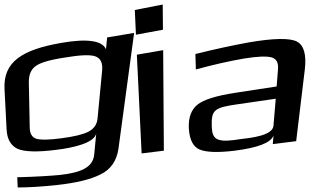

<svg xmlns="http://www.w3.org/2000/svg" viewBox="-89 -642 1462 846"><path d="M-69 -248 -60 -73C-58 -28 -41 0 -11 14C20 27 76 29 160 18C228 10 327 -11 335 -54L326 40C320 98 263 119 174 129C130 133 68 137 -13 139L-11 184C33 184 91 181 164 173C246 164 309 149 353 127C399 105 425 67 433 13L502 -497L383 -477L378 -425C362 -463 295 -473 181 -453C9 -423 -76 -370 -69 -248ZM341 -122C339 -94 325 -74 299 -61C275 -49 236 -40 183 -33C126 -25 89 -25 70 -31C52 -37 42 -54 42 -81L38 -280C38 -312 47 -335 67 -350C86 -365 128 -378 194 -388C264 -400 311 -402 333 -393C355 -384 364 -364 361 -331Z M629 -511 628 -622 505 -598 510 -489ZM633 22 630 -421 514 -401 535 34Z M1216 -20 1254 -335C1262 -401 1250 -443 1219 -459C1188 -475 1116 -474 1006 -455C935 -442 856 -425 772 -404L774 -336C851 -357 922 -373 986 -384C1046 -394 1087 -395 1108 -389C1129 -383 1138 -366 1136 -338L1130 -261L947 -233C863 -220 808 -203 780 -180C753 -158 741 -123 743 -77C746 -26 762 5 791 17C820 29 871 31 945 22C1047 9 1105 -13 1116 -45L1113 -7ZM844 -88C842 -157 856 -168 954 -182L1126 -207L1116 -88C1112 -45 1023 -35 963 -28L943 -25C863 -15 845 -31 844 -88Z"/></svg>

Font: Gamestation Warped
Style: Regular
Weight: 400
Designer: Jonas Hecksher
Foundry: Jonas Hecksher, Playtypeª, e-types AS
Version: Version 1.003